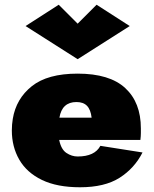

<svg xmlns="http://www.w3.org/2000/svg" viewBox="-20 -781 649 811"><path d="M308 -681 388 -761 528 -671 308 -531 88 -671 228 -761ZM582 -137Q548 -70 485 -30Q422 10 318 10Q221 10 157 -21Q93 -52 61.5 -106.5Q30 -161 30 -230Q30 -243 31 -255Q32 -267 34 -279Q48 -364 114.5 -417Q181 -470 308 -470Q443 -470 509 -409Q575 -348 575 -239Q575 -233 575 -219.5Q575 -206 573 -190H230Q238 -150 260.5 -135Q283 -120 308 -120Q380 -120 404 -165ZM303 -350Q242 -350 231 -284H367Q363 -318 347.5 -334Q332 -350 303 -350Z"/></svg>

Font: Jost* Black
Style: Regular
Weight: 900
Version: Version 3.7